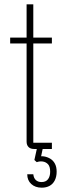

<svg xmlns="http://www.w3.org/2000/svg" viewBox="-20 -689 290 888"><path d="M137 0Q121 0 112 -9Q103 -18 103 -34V-669H134V-29H220V0ZM27 -488V-515H220V-488ZM173 179Q143 179 124.5 162Q106 145 106 117H134Q136 135 146 144Q156 153 172 153Q192 153 202 140Q212 127 212 105Q212 81 202 70.5Q192 60 177.5 58Q163 56 150 61L139 51L152 -8H179L168 44L154 36Q169 32 184 34.5Q199 37 212.5 45Q226 53 234 68Q242 83 242 105Q242 128 233.5 145Q225 162 209.5 170.5Q194 179 173 179Z"/></svg>

Font: Hubot Sans Condensed ExtraLight
Style: Regular
Weight: 200
Width: 3
Designer: Deni Anggara
Foundry: GitHub, Inc., Subsidiary of Microsoft Corporation
Version: Version 2.000